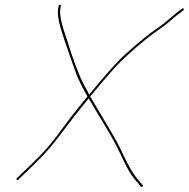

<svg xmlns="http://www.w3.org/2000/svg" viewBox="-20 -710 769 782"><path d="M728.3 -674C727 -676.7 725.2 -677 722.9 -675C713.1 -669.4 691 -651.8 656.5 -622C647.2 -614 635.5 -605 621.2 -595C592.7 -577 549.2 -541.8 490.5 -489.2C458.7 -460.7 409.7 -405.9 343.5 -325C335.7 -339 328.5 -352.3 321.8 -365C300.2 -406.7 276.3 -470.3 250.1 -556C230.2 -611.3 222 -650.6 225.8 -674L227.7 -686C228.1 -688.7 226.8 -690 223.8 -690C220.8 -690 219.1 -688.7 218.7 -686L216.8 -674C213.8 -655.7 217.1 -630 226.6 -597C230 -585 234.8 -569.8 240.9 -551.5C246.9 -533.2 253.7 -513.5 261 -492.5C268.3 -471.5 276.9 -447.3 286.6 -419.8C296.3 -392.3 312.8 -358.1 336.2 -317C332 -311.7 320.5 -297.5 301.5 -274.5C282.5 -251.5 257.7 -219 227 -177C196.4 -135 167.2 -100.2 139.5 -72.5C111.8 -44.8 89.7 -23.3 73.3 -8L48.5 16C46.2 18 46 20 48 22C50 24 52.2 24 54.5 22L79.3 -2C95.7 -17.3 117.8 -39 145.6 -67C173.4 -95 203.2 -130.6 235 -173.8C266.9 -216.9 302.2 -262 340.9 -309C344.2 -304.3 350 -294.7 358.3 -280C366.7 -265.3 383.4 -237.5 408.4 -196.6C433.4 -155.7 453.2 -119.5 467.9 -88C477.9 -66.7 488.3 -45.5 499.1 -24.6C509.8 -3.6 524.5 16.9 543.1 37L553.1 50C554.8 52 556.9 52 559.6 50C562.2 48 562.7 46 561 44L550.1 31C533.3 12.9 517.8 -9.8 503.4 -37C494.9 -53 485.7 -71.7 475.7 -93C465.8 -114.3 454.4 -136 441.5 -158C428.7 -180 415 -203.2 400.5 -227.5C386.1 -251.8 374.5 -271.3 365.8 -286C357.1 -300.7 350.9 -311 347.2 -317C374.4 -349.7 399.8 -379.7 423.5 -407C462.5 -452.8 512.5 -500.3 573.5 -549.5C593.8 -565.8 611.2 -578.8 625.7 -588.5C640.2 -598.2 652.3 -607.2 662 -615.5C671.6 -623.8 679.7 -630.8 686.2 -636.4C692.7 -642 706.3 -652.5 726.8 -668C729 -669.3 729.5 -671.3 728.3 -674Z"/></svg>

Font: Proton
Style: LitIt
Weight: 500
Version: Version 1.017